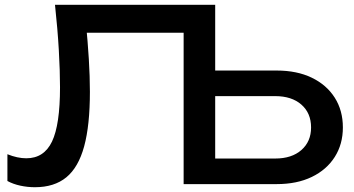

<svg xmlns="http://www.w3.org/2000/svg" viewBox="-20 -770 1479 803"><path d="M210 -750H880V-48L821 -107H1131Q1200 -107 1240.5 -142.5Q1281 -178 1281 -237Q1281 -297 1240.5 -332.5Q1200 -368 1131 -368H808V-475H1137Q1222 -475 1284 -445Q1346 -415 1380 -361.5Q1414 -308 1414 -237Q1414 -167 1380 -113.5Q1346 -60 1284 -30Q1222 0 1137 0H748V-688L797 -633H283L339 -678Q347 -596 351.5 -523Q356 -450 356 -386Q356 -246 332 -158Q308 -70 257.5 -28.5Q207 13 126 13Q95 13 65 6.5Q35 0 11 -13V-125Q53 -108 90 -108Q164 -108 197.5 -178Q231 -248 231 -405Q231 -473 226 -560.5Q221 -648 210 -750Z"/></svg>

Font: Bounded
Style: Regular
Weight: 400
Designer: Vlad Churkin
Version: Version 1.0